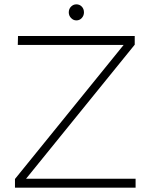

<svg xmlns="http://www.w3.org/2000/svg" viewBox="-20 -865 693 885"><path d="M63 -699H601V-659L100 -41H605V0H49V-40L550 -658H62ZM367 -808Q367 -793 357 -782Q347 -771 332 -771Q318 -771 307.5 -782Q297 -793 297 -808Q297 -824 307.5 -834.5Q318 -845 332 -845Q347 -845 357 -834.5Q367 -824 367 -808Z"/></svg>

Font: Argentum Sans ExtraLight
Style: Regular
Weight: 275
Designer: Julieta Ulanovsky (Modified by Cristiano Sobral)
Foundry: Julieta Ulanovsky
Version: Version 1.000; ttfautohint (v1.5.65-e2d9)